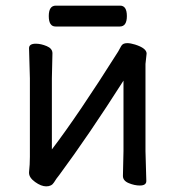

<svg xmlns="http://www.w3.org/2000/svg" viewBox="-20 -642 623 681"><path d="M144 19Q126 19 104.5 3.5Q83 -12 83 -29V-31Q86 -58 86 -86V-364L83 -471Q83 -487 107 -487Q125 -487 145.5 -478.5Q166 -470 166 -453L164 -364V-112Q257 -234 399 -459Q404 -467 409.5 -478Q415 -489 431 -489Q443 -489 459 -484Q500 -471 500 -452L496 -415V-106L499 0Q499 16 476 16Q457 16 436.5 7.5Q416 -1 416 -18L418 -106V-356Q295 -163 190 -21Q180 -9 171.5 5Q163 19 144 19ZM405 -548H177Q153 -548 153 -585Q153 -622 178 -622H406Q430 -622 430 -585Q430 -548 405 -548Z"/></svg>

Font: LXGW WenKai Medium
Style: Regular
Weight: 500
Designer: LXGW / Fontworks Inc.
Foundry: LXGW / Fontworks Inc.
Version: Version 1.501; October 10, 2024